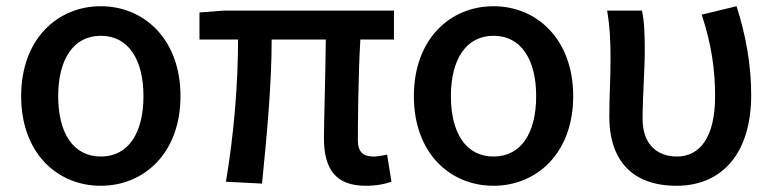

<svg xmlns="http://www.w3.org/2000/svg" viewBox="-20 -584 2491 617"><path d="M304 13C442 13 560 -91 560 -275C560 -459 442 -564 304 -564C165 -564 48 -459 48 -275C48 -91 165 13 304 13ZM304 -81C215 -81 167 -157 167 -275C167 -392 215 -469 304 -469C393 -469 441 -392 441 -275C441 -157 393 -81 304 -81Z M1155 13C1191 13 1219 7 1238 0L1224 -87C1205 -83 1191 -81 1181 -81C1147 -81 1130 -95 1130 -134C1130 -178 1131 -341 1138 -457H1246V-550H700L621 -544V-457H745C745 -317 732 -153 706 0L822 6C837 -144 853 -310 853 -457H1027C1026 -346 1021 -190 1021 -140C1021 -43 1057 13 1155 13Z M1566 13C1704 13 1822 -91 1822 -275C1822 -459 1704 -564 1566 -564C1427 -564 1310 -459 1310 -275C1310 -91 1427 13 1566 13ZM1566 -81C1477 -81 1429 -157 1429 -275C1429 -392 1477 -469 1566 -469C1655 -469 1703 -392 1703 -275C1703 -157 1655 -81 1566 -81Z M2154 13C2301 13 2394 -92 2394 -279C2394 -375 2377 -470 2347 -564L2235 -537C2268 -437 2278 -354 2278 -275C2278 -141 2228 -81 2155 -81C2096 -81 2045 -116 2045 -202C2045 -271 2052 -363 2052 -419C2052 -469 2051 -512 2043 -550H1931C1941 -492 1942 -438 1942 -394C1942 -332 1938 -271 1938 -210C1938 -67 2013 13 2154 13Z"/></svg>

Font: Noto Sans JP Medium
Style: Regular
Weight: 500
Designer: Ryoko NISHIZUKA  (kana, bopomofo & ideographs); Paul D. Hunt (Latin, Greek & Cyrillic); Sandoll Communications , Soo-you
Foundry: Adobe
Version: Version 2.002;hotconv 1.0.116;makeotfexe 2.5.65601